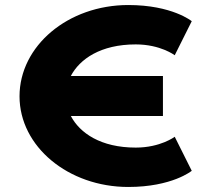

<svg xmlns="http://www.w3.org/2000/svg" viewBox="-20 -748 844 767"><path d="M522.3 -158.4C382.2 -158.4 298.7 -216.7 263 -284.6H630.9V-444.4H262.9C298.4 -512.1 382 -570.6 522.3 -570.6C621.1 -570.6 678 -527.3 678 -527.3L746 -663.3C746 -663.3 667.8 -727.9 492.5 -727.9C251.8 -727.9 58 -564.7 58 -363.2C58 -162.6 252.9 -1.1 492.5 -1.1C667.8 -1.1 746 -65.7 746 -65.7L678 -201.7C678 -201.7 621.1 -158.4 522.3 -158.4Z"/></svg>

Font: Hussar
Style: BdSuprExt
Weight: 700
Foundry: Cannot Into Space Fonts
Version: Version 2.00